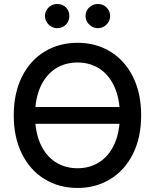

<svg xmlns="http://www.w3.org/2000/svg" viewBox="-20 -931 775 961"><path d="M368.2 9.8Q275.9 9.8 203.4 -34.4Q130.9 -78.6 89.8 -160.9Q48.8 -243.2 48.8 -353.5Q48.8 -464.4 89.8 -546.6Q130.9 -628.9 203.4 -672.9Q275.9 -716.8 368.2 -716.8Q459.5 -716.8 532 -672.9Q604.5 -628.9 645.5 -546.6Q686.5 -464.4 686.5 -353.5Q686.5 -243.2 645.5 -160.9Q604.5 -78.6 532 -34.4Q459.5 9.8 368.2 9.8ZM368.2 -88.9Q424.3 -88.9 469.2 -114.5Q514.2 -140.1 542.7 -190.4Q571.3 -240.7 578.1 -311.5H157.2Q164.1 -240.7 192.6 -190.4Q221.2 -140.1 266.4 -114.5Q311.5 -88.9 368.2 -88.9ZM578.1 -395.5Q571.3 -466.3 542.7 -516.6Q514.2 -566.9 469.2 -592.5Q424.3 -618.2 368.2 -618.2Q311.5 -618.2 266.4 -592.5Q221.2 -566.9 192.6 -516.6Q164.1 -466.3 157.2 -395.5ZM205.1 -850.6Q205.1 -867.2 213.4 -881.1Q221.7 -895 235.8 -903.1Q250 -911.1 266.6 -911.1Q293 -911.1 310.1 -893.8Q327.1 -876.5 327.1 -850.6Q327.1 -834.5 319.3 -820.6Q311.5 -806.6 297.6 -798.3Q283.7 -790 266.6 -790Q250.5 -790 236.3 -798.3Q222.2 -806.6 213.6 -820.8Q205.1 -835 205.1 -850.6ZM408.2 -850.6Q408.2 -867.2 416.5 -881.1Q424.8 -895 439 -903.1Q453.1 -911.1 469.7 -911.1Q495.6 -911.1 513.4 -893.6Q531.2 -876 531.2 -850.6Q531.2 -834.5 522.9 -820.6Q514.6 -806.6 500.5 -798.3Q486.3 -790 469.7 -790Q453.6 -790 439.5 -798.3Q425.3 -806.6 416.7 -820.8Q408.2 -835 408.2 -850.6Z"/></svg>

Font: Pretendard JP Medium
Style: Regular
Weight: 500
Designer: Base glyphs from Inter by Rasmus Andersson; Hangeul glyphs from Noto Sans CJK(Source Han Sans) by Jang Soo-young and Kan
Foundry: Kil Hyung-jin
Version: Version 1.309